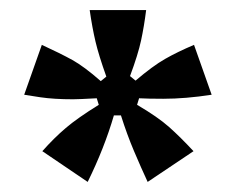

<svg xmlns="http://www.w3.org/2000/svg" viewBox="-20 -783 469 381"><path d="M64 -483Q87 -509 110.5 -529Q134 -549 176 -575L172 -588Q136 -586 125 -586Q87 -586 60 -590Q33 -594 28 -595L63 -694Q100 -677 123.5 -664Q147 -651 180 -622L191 -631Q176 -673 169.5 -700.5Q163 -728 158 -763H270Q266 -731 260 -703Q254 -675 238 -632L249 -623Q283 -652 307.5 -666Q332 -680 365 -694L400 -595Q348 -587 304 -587Q274 -587 256 -588L252 -575Q293 -551 315.5 -531Q338 -511 364 -483L273 -422Q260 -450 246 -483Q232 -516 220 -554H206Q187 -489 154 -422Z"/></svg>

Font: Open Sauce Sans ExtraBold
Style: Regular
Weight: 800
Designer: Alfredo Marco Pradil
Foundry: Creative Sauce Fz LLC
Version: Version 1.477